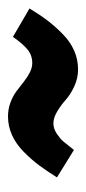

<svg xmlns="http://www.w3.org/2000/svg" viewBox="111 -558 213 475"><g transform="rotate(-90 217.5 -320.5)"><path d="M283.2 -233.9Q261.2 -233.9 241 -243.4Q220.7 -252.9 208 -264.4Q195.3 -275.9 179.4 -285.4Q163.6 -294.9 149.9 -294.9Q136.7 -294.9 124 -286.4Q111.3 -277.8 105.2 -270.5Q99.1 -263.2 84 -244.1L16.1 -286.1Q32.7 -312.5 46.4 -330.8Q60.1 -349.1 79.3 -368.2Q98.6 -387.2 120.6 -397.2Q142.6 -407.2 167 -407.2Q185.1 -407.2 201.4 -401.1Q217.8 -395 229.7 -386Q241.7 -377 252.7 -368.2Q263.7 -359.4 275.6 -353.3Q287.6 -347.2 298.8 -347.2Q318.4 -347.2 332.5 -358.9Q346.7 -370.6 363.8 -395L434.1 -354Q418 -327.6 404.1 -309.3Q390.1 -291 371.1 -272.2Q352.1 -253.4 330.1 -243.7Q308.1 -233.9 283.2 -233.9Z"/></g></svg>

Font: Fira Sans Compressed
Style: Bold Italic
Weight: 700
Width: 3
Italic angle: -8°
Designer: Carrois Corporate & Edenspiekermann AG
Foundry: Carrois Corporate GbR & Edenspiekermann AG
Version: Version 4.203;PS 004.203;hotconv 1.0.88;makeotf.lib2.5.64775